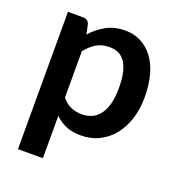

<svg xmlns="http://www.w3.org/2000/svg" viewBox="-127 -624 821 894"><g transform="rotate(20 284.0 -177.0)"><path d="M184.5 -133Q205.5 -107.5 230.2 -97Q255 -86.5 284 -86.5Q312 -86.5 334.5 -97Q357 -107.5 372.8 -129Q388.5 -150.5 397 -183.2Q405.5 -216 405.5 -260.5Q405.5 -305.5 398.2 -336.8Q391 -368 377.5 -387.5Q364 -407 344.8 -416Q325.5 -425 301 -425Q262.5 -425 235.5 -408.8Q208.5 -392.5 184.5 -363ZM178 -443Q209.5 -478.5 249.5 -500.5Q289.5 -522.5 343.5 -522.5Q385.5 -522.5 420.2 -505Q455 -487.5 480.2 -454.2Q505.5 -421 519.2 -372.2Q533 -323.5 533 -260.5Q533 -203 517.5 -154Q502 -105 473.2 -69Q444.5 -33 403.8 -12.8Q363 7.5 312.5 7.5Q269.5 7.5 239 -5.8Q208.5 -19 184.5 -42.5V167.5H61V-513H136.5Q160.5 -513 168 -490.5Z"/></g></svg>

Font: LatoLatin
Style: Bold
Weight: 700
Designer: Lukasz Dziedzic with Adam Twardoch and Botio Nikoltchev
Foundry: tyPoland Lukasz Dziedzic
Version: Version 2.015; 2015-08-06; http://www.latofonts.com/